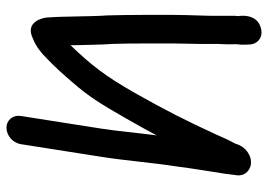

<svg xmlns="http://www.w3.org/2000/svg" viewBox="-140 -616 845 606"><g transform="rotate(-90 283.0 -313.5)"><path d="M130.5 -671 90.6 -417C78.2 -338.6 72.1 -255.3 60.2 -179.5C58 -161.1 54.8 -138.7 50.3 -110L37.1 -26C35.8 -17.7 34.7 -8.9 33.1 5.6L32.4 10C30.1 24.9 36.5 37.4 43.1 43.7C72.2 71.6 121.2 48 131.6 7.4C141.3 -10.2 150.7 -29.8 160.5 -53.3C205.3 -150.6 236.2 -211.9 291.9 -310.5C346.7 -406.3 379.2 -447.4 442.6 -513.9C443.7 -470 444 -421.4 447 -377.7C448.7 -344.7 448.9 -173 447.4 -135.1C445.5 -88.1 448.3 -61.3 445.8 -23.7C445 -11.2 446.8 7.8 445.3 17C443.9 25.8 444.5 33.5 444.7 42.7L445.2 52.9C446 72.8 463.4 93.2 491.8 88.1C547 78 534.6 15 534.6 15C536 6.2 535.5 -1.6 535.6 -12C535.1 -61.3 535.7 -92.4 537.8 -145.9C539.4 -188.2 538.6 -357 536.9 -397.3C532.6 -456.4 534.7 -529.9 530.1 -589.7C529.2 -600.3 517.3 -659.3 463.4 -632.5C438.8 -623.2 417.6 -605.7 400.5 -588.3C373.7 -562.8 350.8 -537.2 325.4 -507.4C280.9 -456.4 258.7 -420.6 215.1 -344.6C192.9 -305.9 175.1 -274.1 158.1 -242.1C158.1 -242.2 158.6 -245.8 159 -248.3C166 -301.6 171.4 -365 179.6 -417L219.5 -671C223.3 -695.1 207.3 -716 182.1 -716C156.9 -716 134.3 -695.1 130.5 -671Z"/></g></svg>

Font: Just Breathe
Style: BdObl3
Weight: 400
Foundry: Cannot Into Space Fonts
Version: Version 0.72